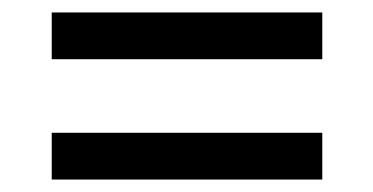

<svg xmlns="http://www.w3.org/2000/svg" viewBox="-20 -480 599 308"><path d="M63 -385V-460H497V-385ZM63 -192V-267H497V-192Z"/></svg>

Font: Noto Serif Telugu ExtraBold
Style: Regular
Weight: 800
Designer: Jelle Bosma - Monotype Design Team
Foundry: Monotype Imaging Inc.
Version: Version 2.005; ttfautohint (v1.8.4.7-5d5b)